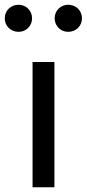

<svg xmlns="http://www.w3.org/2000/svg" viewBox="-42 -788 365 808"><path d="M36 -768C3 -768 -22 -743 -22 -711C-22 -679 3 -654 36 -654C68 -654 93 -679 93 -711C93 -743 68 -768 36 -768ZM245 -768C213 -768 188 -743 188 -711C188 -679 213 -654 245 -654C278 -654 303 -679 303 -711C303 -743 278 -768 245 -768ZM95 -527V0H187V-527Z"/></svg>

Font: Fira Sans
Style: Regular
Weight: 400
Designer: Carrois Corporate & Edenspiekermann AG
Foundry: Carrois Corporate GbR & Edenspiekermann AG
Version: Version 4.203